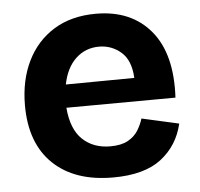

<svg xmlns="http://www.w3.org/2000/svg" viewBox="-45 -585 671 645"><g transform="rotate(-5 291.0 -262.5)"><path d="M311 14Q182 14 109.5 -55.5Q37 -125 37 -253Q37 -337 68.5 -401.5Q100 -466 159 -502.5Q218 -539 301 -539Q420 -539 485.5 -460.5Q551 -382 543 -235L175 -233Q181 -160 217.5 -125.5Q254 -91 311 -91Q348 -91 370.5 -103.5Q393 -116 405 -135.5Q417 -155 423 -175L548 -147Q531 -74 474 -30Q417 14 311 14ZM302 -428Q256 -428 223.5 -397.5Q191 -367 180 -311L411 -313Q408 -373 376 -400.5Q344 -428 302 -428Z"/></g></svg>

Font: Bricolage Grotesque 12pt Bricolage Grotesque 10pt Regular
Style: Bold
Weight: 700
Designer: Mathieu Triay
Foundry: Atelier Triay
Version: Version 1.001; ttfautohint (v1.8.4.7-5d5b);gftools[0.9.33.de